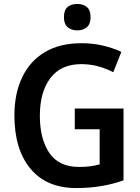

<svg xmlns="http://www.w3.org/2000/svg" viewBox="-20 -943 710 973"><path d="M359 -393H606V-29Q552 -10 493 0Q434 10 366 10Q216 10 134.5 -88Q53 -186 53 -358Q53 -469 92.5 -551.5Q132 -634 207.5 -679Q283 -724 393 -724Q450 -724 501.5 -712Q553 -700 595 -680L554 -577Q518 -596 477 -607Q436 -618 392 -618Q289 -618 235.5 -547.5Q182 -477 182 -356Q182 -239 230 -168Q278 -97 381 -97Q412 -97 438.5 -100.5Q465 -104 485 -110V-288H359ZM372 -923Q401 -923 420 -907.5Q439 -892 439 -856Q439 -821 420 -805Q401 -789 372 -789Q342 -789 323 -805Q304 -821 304 -856Q304 -892 322.5 -907.5Q341 -923 372 -923Z"/></svg>

Font: Noto Sans Lao UI SemCond SemBd
Style: Regular
Weight: 600
Width: 4
Designer: Monotype Design Team
Foundry: Monotype Imaging Inc.
Version: Version 2.000; ttfautohint (v1.8.4.7-5d5b)